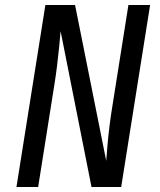

<svg xmlns="http://www.w3.org/2000/svg" viewBox="-20 -750 640 770"><path d="M46 0 162 -730H281L406 -105Q408 -130 411 -166.5Q414 -203 419 -243.5Q424 -284 430 -320L495 -730H582L466 0H347L223 -625Q221 -601 217.5 -564.5Q214 -528 209 -487.5Q204 -447 198 -410L133 0Z"/></svg>

Font: NKDuy Mono
Style: Italic
Weight: 400
Italic angle: -9°
Monospace: yes
Designer: NKDuy
Foundry: NKDuy
Version: Version 2.251; ttfautohint (v1.8.4.7-5d5b)